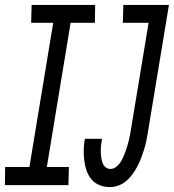

<svg xmlns="http://www.w3.org/2000/svg" viewBox="-58 -755 709 783"><path d="M-38 0 -37 -74H62L159 -662H69L71 -735H330L329 -662H230L133 -74H223L221 0ZM391 8Q368 8 348 0Q328 -8 315 -23.5Q302 -39 295 -59.5Q288 -80 285.5 -101.5Q283 -123 283.5 -145Q284 -167 288 -189H358Q356 -177 354.5 -165Q353 -153 353 -140.5Q353 -128 354.5 -116Q356 -104 359.5 -93Q363 -82 371.5 -74Q380 -66 392 -66Q404 -66 414.5 -73.5Q425 -81 432 -91.5Q439 -102 444 -113Q449 -124 453 -135Q457 -146 460.5 -157.5Q464 -169 467 -180.5Q470 -192 472 -203.5Q474 -215 476 -227L548 -662H443L445 -735H631L545 -215Q542 -197 538.5 -179.5Q535 -162 529.5 -145Q524 -128 517.5 -110.5Q511 -93 502.5 -77Q494 -61 483 -45.5Q472 -30 457.5 -17.5Q443 -5 425.5 1.5Q408 8 391 8Z"/></svg>

Font: Iosevka Curly Slab Extended
Style: Italic
Weight: 400
Width: 7
Italic angle: -9°
Monospace: yes
Designer: Belleve Invis
Foundry: Belleve Invis
Version: Version 11.1.0; ttfautohint (v1.8.3)